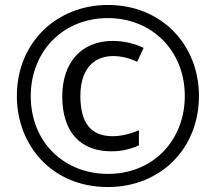

<svg xmlns="http://www.w3.org/2000/svg" viewBox="-20 -744 870 774"><path d="M415 10C626 10 782 -144 782 -357C782 -563 632 -724 415 -724C211 -724 48 -575 48 -357C48 -158 189 10 415 10ZM415 -43C240 -43 104 -169 104 -357C104 -533 230 -671 415 -671C593 -671 725 -539 725 -357C725 -181 600 -43 415 -43ZM429 -134C468 -134 505 -142 540 -158V-219C503 -203 467 -195 434 -195C348 -195 304 -246 304 -358C304 -460 354 -518 436 -518C467 -518 499 -511 533 -495L559 -551C519 -570 477 -579 434 -579C308 -579 231 -492 231 -355C231 -213 303 -134 429 -134Z"/></svg>

Font: Noto Sans ExtraCondensed
Style: Italic
Weight: 400
Width: 2
Italic angle: -12°
Designer: Monotype Design Team
Foundry: Monotype Imaging Inc.
Version: Version 2.013